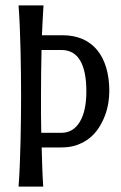

<svg xmlns="http://www.w3.org/2000/svg" viewBox="-20 -691 449 711"><path d="M141.1 -670.9Q137.7 -617.2 135.3 -560.5H211.9Q252.9 -560.5 285.2 -546.6Q317.4 -532.7 339.6 -505.9Q361.8 -479 373.3 -440.4Q384.8 -401.9 384.8 -353Q384.8 -332 380.9 -308.3Q377 -284.7 368.2 -261.7Q359.4 -238.8 345.7 -217.5Q332 -196.3 312.3 -180.2Q292.5 -164.1 266.4 -154.5Q240.2 -145 207 -145H134.3Q135.3 -108.4 136.5 -71.8Q137.7 -35.2 140.1 0H48.8Q51.8 -41.5 53.5 -85.2Q55.2 -128.9 56.2 -172.1Q57.1 -215.3 57.6 -256.8Q58.1 -298.3 58.1 -335.9Q58.1 -373.5 57.6 -415Q57.1 -456.5 56.2 -499.5Q55.2 -542.5 53.5 -585.9Q51.8 -629.4 48.8 -670.9ZM133.8 -505.9Q132.8 -460.9 132.3 -418Q131.8 -375 131.8 -335.9Q131.8 -304.2 131.8 -269.8Q131.8 -235.4 132.8 -199.2H207Q251 -199.2 275.4 -239.5Q299.8 -279.8 299.8 -353Q299.8 -427.7 276.9 -466.8Q253.9 -505.9 207 -505.9Z"/></svg>

Font: Crushed
Style: Regular
Weight: 400
Width: 3
Designer: Astigmatic (AOETI)
Foundry: Astigmatic (AOETI)
Version: Version 001.000